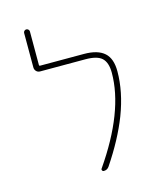

<svg xmlns="http://www.w3.org/2000/svg" viewBox="-105 -790 710 844"><g transform="rotate(-15 250.0 -368.5)"><path d="M262.7 -23.4Q257.8 -23.4 255.4 -27.8Q252.9 -32.2 255.9 -36.1Q408.2 -255.9 408.2 -431.6Q408.2 -478.5 385.7 -499Q364.3 -518.6 311.5 -518.6H105.5Q94.7 -518.6 87.9 -525.9Q81.1 -533.2 81.1 -543V-700.2Q81.1 -705.1 85 -709Q88.9 -712.9 94.2 -712.9Q99.6 -712.9 103.5 -709Q107.4 -705.1 107.4 -700.2V-547.9Q107.4 -543 111.3 -543H311.5Q374 -543 404.3 -515.6Q433.6 -489.3 433.6 -431.6Q433.6 -338.9 394.5 -236.3Q357.4 -140.6 287.1 -36.1Q278.3 -23.4 262.7 -23.4Z"/></g></svg>

Font: Rounded-X Mgen+ 2m thin
Style: Regular
Weight: 100
Designer: [Source Han Sans]
Ryoko NISHIZUKA  (kana & ideographs); Paul D. Hunt (Latin, Greek & Cyrillic); Wenlong ZHANG  (bopomofo
Version: Version 1.059.20150602